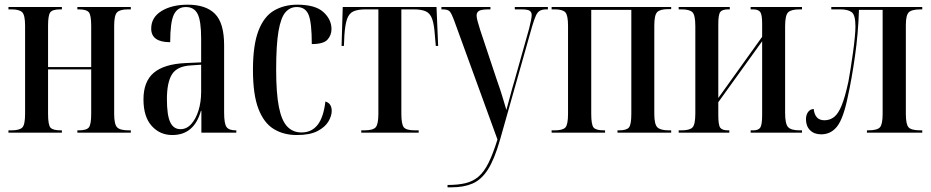

<svg xmlns="http://www.w3.org/2000/svg" viewBox="-20 -566 3970 819"><path d="M16 0V-10H29Q63 -10 75 -22Q87 -34 87 -80V-456Q87 -501 75 -513.5Q63 -526 29 -526H16V-536H244V-526H237Q204 -526 194.5 -513.5Q185 -501 185 -456V-280H369V-456Q369 -501 359 -513.5Q349 -526 316 -526H310V-536H538V-526H526Q492 -526 479.5 -513.5Q467 -501 467 -456V-80Q467 -36 479.5 -23Q492 -10 528 -10H538V0H310V-10H316Q349 -10 359 -22.5Q369 -35 369 -80V-270H185V-80Q185 -34 195 -22Q205 -10 239 -10H244V0Z M715 10Q662 10 627 -29Q592 -68 592 -142Q592 -219 636.5 -256Q681 -293 772 -297L838 -300V-401Q838 -477 823 -506.5Q808 -536 773 -536Q737 -536 721.5 -503.5Q706 -471 706 -386Q625 -386 625 -444Q625 -492 669 -519Q713 -546 781 -546Q858 -546 897 -507Q936 -468 936 -373V-86Q936 -38 946.5 -24Q957 -10 985 -10H988V0H839V-93H837Q808 10 715 10ZM750 -15Q776 -15 795.5 -36.5Q815 -58 826.5 -94Q838 -130 838 -175V-290L795 -287Q736 -284 714 -249.5Q692 -215 692 -143Q692 -75 706 -45Q720 -15 750 -15Z M1246 10Q1190 10 1148 -15.5Q1106 -41 1082.5 -101.5Q1059 -162 1059 -268Q1059 -374 1082.5 -435Q1106 -496 1149 -521Q1192 -546 1248 -546Q1325 -546 1359.5 -514.5Q1394 -483 1394 -442Q1394 -416 1377 -397Q1360 -378 1310 -378Q1310 -469 1296.5 -502.5Q1283 -536 1246 -536Q1217 -536 1197.5 -513.5Q1178 -491 1168 -433Q1158 -375 1158 -269Q1158 -169 1169.5 -110.5Q1181 -52 1205 -26.5Q1229 -1 1266 -1Q1309 -1 1334.5 -33Q1360 -65 1368 -133Q1382 -129 1388.5 -118.5Q1395 -108 1395 -93Q1395 -72 1381 -48Q1367 -24 1334.5 -7Q1302 10 1246 10Z M1521 0V-10H1534Q1571 -10 1582.5 -23Q1594 -36 1594 -81V-526H1540Q1506 -526 1487.5 -517.5Q1469 -509 1460.5 -485Q1452 -461 1449 -415L1447 -370H1437L1442 -536H1842L1849 -370H1839L1835 -415Q1832 -461 1823.5 -485Q1815 -509 1796.5 -517.5Q1778 -526 1744 -526H1692V-81Q1692 -36 1702.5 -23Q1713 -10 1750 -10H1766V0Z M1889 223Q1933 223 1965 215.5Q1997 208 2021 187.5Q2045 167 2064 128.5Q2083 90 2102 29L1920 -471Q1907 -507 1899 -516.5Q1891 -526 1869 -526H1863V-536H2072V-526H2066Q2035 -526 2024 -520Q2013 -514 2013 -500Q2013 -490 2017.5 -474.5Q2022 -459 2028 -439L2097 -232Q2109 -198 2115 -179.5Q2121 -161 2126 -144Q2131 -127 2140 -97Q2147 -121 2155.5 -154Q2164 -187 2174 -220L2237 -444Q2248 -487 2248 -502Q2248 -514 2239.5 -520Q2231 -526 2203 -526H2176V-536H2317V-526H2312Q2294 -526 2283.5 -520.5Q2273 -515 2266 -499.5Q2259 -484 2250 -454L2113 30Q2089 114 2061 157.5Q2033 201 1995.5 217Q1958 233 1907 233H1889Z M2333 0V-10H2346Q2380 -10 2391.5 -22Q2403 -34 2403 -80V-456Q2403 -501 2391.5 -513.5Q2380 -526 2346 -526H2333V-536H2843V-527H2830Q2796 -527 2783.5 -514.5Q2771 -502 2771 -457V-80Q2771 -36 2784 -23Q2797 -10 2833 -10H2843V0H2614V-10H2621Q2653 -10 2663 -22.5Q2673 -35 2673 -80V-524H2502V-80Q2502 -34 2512 -22Q2522 -10 2556 -10H2561V0Z M2875 0V-10H2887Q2921 -10 2933.5 -22Q2946 -34 2946 -82V-454Q2946 -502 2933.5 -514Q2921 -526 2887 -526H2875V-536H3093V-526H3086Q3061 -526 3052.5 -515Q3044 -504 3044 -464V-148L3231 -409V-465Q3231 -503 3223 -514.5Q3215 -526 3192 -526H3182V-536H3401V-526H3391Q3355 -526 3342 -513.5Q3329 -501 3329 -454V-84Q3329 -37 3342 -23.5Q3355 -10 3391 -10H3401V0H3182V-10H3193Q3216 -10 3223.5 -22.5Q3231 -35 3231 -76V-390L3044 -130V-74Q3044 -32 3052.5 -21Q3061 -10 3085 -10H3091V0Z M3483 7Q3453 7 3435.5 -10.5Q3418 -28 3418 -57Q3418 -77 3427.5 -89Q3437 -101 3451 -101Q3453 -79 3464 -66Q3475 -53 3497 -53Q3520 -53 3538 -67Q3556 -81 3570.5 -117Q3585 -153 3599 -218Q3603 -239 3608 -271Q3613 -303 3618 -338Q3623 -373 3626 -404Q3629 -435 3629 -453Q3629 -502 3613 -514Q3597 -526 3565 -526H3526V-536H3914V-526H3908Q3869 -526 3856.5 -513.5Q3844 -501 3844 -459V-80Q3844 -36 3855.5 -23Q3867 -10 3906 -10H3914V0H3678V-10H3683Q3722 -10 3733.5 -23Q3745 -36 3745 -80V-524H3644Q3641 -424 3627 -326Q3613 -228 3597 -156Q3578 -62 3551.5 -27.5Q3525 7 3483 7Z"/></svg>

Font: Noto Serif Display ExtraCondensed Medium
Style: Regular
Weight: 500
Width: 2
Designer: Monotype Design Team
Foundry: Monotype Imaging Inc.
Version: Version 2.009